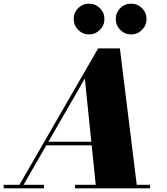

<svg xmlns="http://www.w3.org/2000/svg" viewBox="-70 -1029 910 1049"><path d="M25 0 466 -764.5H585L679.5 0H455L393.5 -600L47.5 0ZM-50 0V-19.5H170V0ZM340 0V-19.5H750V0ZM183 -235V-254.5H510V-235ZM646.5 -841Q611.5 -841 587 -865.8Q562.5 -890.5 562.5 -925.5Q562.5 -960 587 -984.5Q611.5 -1009 646.5 -1009Q681 -1009 705.8 -984.5Q730.5 -960 730.5 -925.5Q730.5 -890.5 705.8 -865.8Q681 -841 646.5 -841ZM416.5 -841Q381.5 -841 357 -865.8Q332.5 -890.5 332.5 -925.5Q332.5 -960 357 -984.5Q381.5 -1009 416.5 -1009Q451 -1009 475.8 -984.5Q500.5 -960 500.5 -925.5Q500.5 -890.5 475.8 -865.8Q451 -841 416.5 -841Z"/></svg>

Font: Bodoni Moda Black
Style: Italic
Weight: 900
Italic angle: -13°
Version: Version 2.005